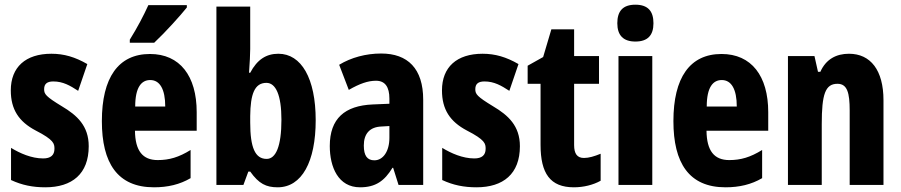

<svg xmlns="http://www.w3.org/2000/svg" viewBox="-20 -788 3839 818"><path d="M358 -165C358 -252 308 -297 244 -335C175 -377 168 -387 168 -408C168 -431 181 -441 207 -441C249 -441 279 -423 313 -401L352 -515C300 -545 253 -559 199 -559C89 -559 26 -502 26 -403C26 -322 60 -270 132 -232C210 -192 212 -176 212 -154C212 -127 196 -113 164 -113C114 -113 65 -135 27 -158V-21C74 1 120 10 173 10C287 10 358 -47 358 -165Z M776 -756V-766H612C592 -722 566 -672 533 -619V-606H637C685 -651 748 -721 776 -756ZM619 -558C484 -558 414 -457 414 -272C414 -94 480 10 636 10C695 10 746 -2 792 -29V-149C742 -118 701 -106 652 -106C588 -106 556 -145 555 -231H818V-310C818 -465 746 -558 619 -558ZM620 -447C661 -447 684 -408 684 -334H556C556 -417 583 -447 620 -447Z M1046 -579V-760H902V0H1017L1038 -57H1046C1083 -5 1114 10 1163 10C1266 10 1325 -99 1325 -276C1325 -454 1264 -559 1166 -559C1115 -559 1076 -535 1046 -478H1041C1044 -521 1046 -558 1046 -579ZM1115 -435C1155 -435 1179 -383 1179 -278C1179 -164 1155 -111 1116 -111C1067 -111 1046 -159 1046 -266V-294C1047 -386 1064 -435 1115 -435Z M1604 -560C1539 -560 1476 -543 1425 -512L1466 -405C1513 -432 1548 -444 1582 -444C1621 -444 1639 -417 1639 -368V-346L1568 -343C1449 -338 1385 -283 1385 -166C1385 -76 1421 10 1514 10C1580 10 1618 -17 1652 -73H1655L1678 0H1783V-363C1783 -496 1717 -560 1604 -560ZM1605 -249 1639 -251V-201C1639 -143 1612 -105 1575 -105C1545 -105 1530 -124 1530 -168C1530 -218 1555 -247 1605 -249Z M2195 -165C2195 -252 2145 -297 2081 -335C2012 -377 2005 -387 2005 -408C2005 -431 2018 -441 2044 -441C2086 -441 2116 -423 2150 -401L2189 -515C2137 -545 2090 -559 2036 -559C1926 -559 1863 -502 1863 -403C1863 -322 1897 -270 1969 -232C2047 -192 2049 -176 2049 -154C2049 -127 2033 -113 2001 -113C1951 -113 1902 -135 1864 -158V-21C1911 1 1957 10 2010 10C2124 10 2195 -47 2195 -165Z M2468 -115C2439 -115 2426 -133 2426 -170V-431H2532V-549H2426V-663H2329L2294 -545L2228 -508V-431H2283V-171C2283 -49 2324 10 2425 10C2466 10 2507 0 2539 -18V-133C2512 -122 2489 -115 2468 -115Z M2687 -768C2634 -768 2610 -741 2610 -689C2610 -637 2636 -611 2687 -611C2739 -611 2764 -637 2764 -689C2764 -740 2741 -768 2687 -768ZM2759 -549H2615V0H2759Z M3054 -558C2919 -558 2849 -457 2849 -272C2849 -94 2915 10 3071 10C3130 10 3181 -2 3227 -29V-149C3177 -118 3136 -106 3087 -106C3023 -106 2991 -145 2990 -231H3253V-310C3253 -465 3181 -558 3054 -558ZM3055 -447C3096 -447 3119 -408 3119 -334H2991C2991 -417 3018 -447 3055 -447Z M3597 -559C3543 -559 3499 -536 3475 -482H3465L3450 -549H3337V0H3481V-259C3481 -387 3496 -431 3548 -431C3590 -431 3600 -392 3600 -317V0H3744V-361C3744 -489 3689 -559 3597 -559Z"/></svg>

Font: Noto Sans Gujarati UI ExtraCondensed ExtraBold
Style: Regular
Weight: 800
Width: 2
Designer: Jelle Bosma - Monotype Design Team, Universal Thirst
Foundry: Monotype Imaging Inc.
Version: Version 2.106